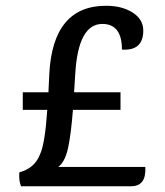

<svg xmlns="http://www.w3.org/2000/svg" viewBox="-20 -646 571 666"><path d="M435 0H53Q45 -18 47 -48Q101 -63 119 -111Q136 -147 144 -265H59V-326H148Q150 -367 151 -389Q163 -626 348 -626Q403 -626 440 -602.5Q477 -579 477 -540Q477 -469 403 -474Q403 -563 335 -563Q251 -563 241 -389Q237 -330 237 -326H398V-265H233Q226 -176 215.5 -130Q205 -84 182 -67H484Q488 0 435 0Z"/></svg>

Font: Karma SemiBold
Style: Regular
Weight: 600
Designer: Joana Correia
Foundry: Indian Type Foundry
Version: Version 1.202;PS 1.0;hotconv 1.0.78;makeotf.lib2.5.61930; tt